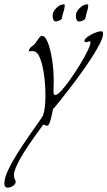

<svg xmlns="http://www.w3.org/2000/svg" viewBox="-107 -533 494 883"><path d="M-71 330Q-87 330 -87 311Q-87 286 -69.5 249Q-52 212 -26 171Q0 130 26 92.5Q52 55 70.5 29Q89 3 91 -2Q97 -20 99.5 -43Q102 -66 102 -92Q102 -142 95.5 -189Q89 -236 76.5 -267Q64 -298 44 -298Q40 -298 36 -297.5Q32 -297 30 -297Q26 -297 26 -302Q26 -305 30.5 -311Q35 -317 48 -326Q53 -330 59.5 -340Q66 -350 73 -359Q80 -368 86 -368Q101 -368 113 -337.5Q125 -307 132.5 -259.5Q140 -212 140 -160Q140 -148 139.5 -136Q139 -124 139 -112Q139 -96 147 -96Q157 -96 176 -117Q195 -138 217.5 -170Q240 -202 261 -236.5Q282 -271 295.5 -298.5Q309 -326 309 -337Q309 -343 304 -343Q301 -343 297 -341Q293 -339 289 -339Q284 -339 281 -344Q281 -353 295.5 -363.5Q310 -374 328 -381.5Q346 -389 357 -389Q362 -389 364 -388Q367 -384 367 -377Q367 -362 352.5 -333Q338 -304 315 -268.5Q292 -233 265 -195.5Q238 -158 212 -124.5Q186 -91 166.5 -66.5Q147 -42 139 -33Q139 -40 136.5 -29.5Q134 -19 130.5 -1.5Q127 16 121.5 30.5Q116 45 110 45Q105 45 99.5 42.5Q94 40 92 40Q18 140 -12.5 194Q-43 248 -43 272Q-43 284 -39 290.5Q-35 297 -35 303Q-35 314 -47.5 322Q-60 330 -71 330ZM260 -434Q248 -434 245 -442.5Q242 -451 242 -461Q242 -479 259.5 -496Q277 -513 293 -513Q298 -513 299 -510Q299 -497 293 -478.5Q287 -460 287 -455Q287 -445 277.5 -440.5Q268 -436 260 -434ZM152 -434Q142 -434 138.5 -442.5Q135 -451 135 -461Q135 -479 152 -496Q169 -513 186 -513Q190 -513 191 -510Q191 -497 185 -478.5Q179 -460 179 -455Q179 -445 169.5 -440.5Q160 -436 152 -434Z"/></svg>

Font: Bilbo
Style: Regular
Weight: 400
Designer: Robert E. Leuschke
Foundry: Robert E. Leuschke
Version: Version 1.100